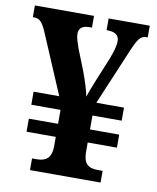

<svg xmlns="http://www.w3.org/2000/svg" viewBox="-81 -777 687 841"><g transform="rotate(10 262.5 -357.0)"><path d="M110 0H424V-52H402C360 -52 338 -69 338 -121V-163H468V-221H338V-283H468V-341H345L448 -585C474 -647 485 -662 512 -662H517V-714H334V-662H337C371 -662 390 -650 390 -623C390 -601 381 -572 369 -541L325 -434C314 -406 303 -379 297 -360C292 -386 280 -426 264 -468L226 -564C218 -588 211 -608 211 -624C211 -651 227 -662 262 -662H269V-714H6V-662H10C37 -662 48 -649 66 -609L180 -341H66V-283H196V-221H66V-163H196V-118C195 -71 173 -52 132 -52H110Z"/></g></svg>

Font: Noto Serif SemiCondensed
Style: Bold
Weight: 700
Width: 4
Designer: Monotype Design Team
Foundry: Monotype Imaging Inc.
Version: Version 2.015